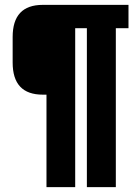

<svg xmlns="http://www.w3.org/2000/svg" viewBox="-20 -706 569 789"><path d="M156 -686C73 -686 32 -642 32 -554V-449C32 -361 73 -317 156 -317H171V63H289V-590H337V63H456V-590H508V-686Z"/></svg>

Font: sklik
Style: Regular
Weight: 400
Designer: Joe Prince
Foundry: Joe Prince
Version: Version 1.001